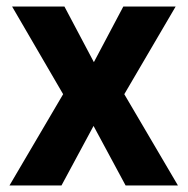

<svg xmlns="http://www.w3.org/2000/svg" viewBox="-20 -567 574 587"><path d="M173 -279 17 -547H177L267 -377L357 -547H517L360 -279L524 0H364L266 -182L168 0H9Z"/></svg>

Font: Noto Sans Lao SemiCondensed
Style: Bold
Weight: 700
Width: 4
Designer: Monotype Design Team
Foundry: Monotype Imaging Inc.
Version: Version 2.003; ttfautohint (v1.8.4.7-5d5b)